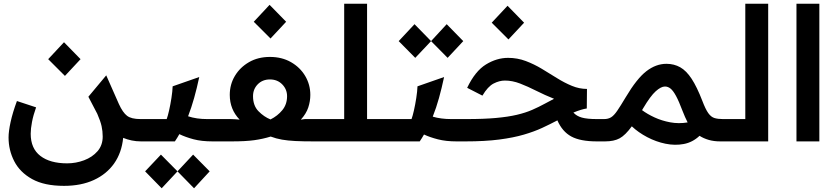

<svg xmlns="http://www.w3.org/2000/svg" viewBox="-20 -760 4501 1032"><path d="M324 239Q218 239 152.5 202.5Q87 166 56.5 106.5Q26 47 26 -21Q26 -54 37 -104.5Q48 -155 71 -217L174 -183Q159 -141 152 -104.5Q145 -68 145 -41Q145 38 197 78Q249 118 341 118Q388 118 432 101.5Q476 85 504 53Q532 21 532 -26Q532 -55 526 -82Q520 -109 503 -148L455 -240L551 -355L619 -201Q640 -155 663 -137.5Q686 -120 735 -120H748V0H738Q712 0 688 -5Q664 -10 642 -19Q634 61 593.5 118.5Q553 176 484.5 207.5Q416 239 324 239ZM329 -352 239 -442 324 -533 413 -442Z M748 -120H876Q882 -136 889 -167Q896 -198 901.5 -233.5Q907 -269 908 -296L1051 -346Q1038 -285 1023.5 -233.5Q1009 -182 991 -135Q1036 -120 1093 -120H1129V0H1123Q1063 0 1020 -11.5Q977 -23 944 -39Q933 -19 920 0H748Q718 0 718 -61Q718 -120 748 -120ZM849 252 760 161 845 71 934 161ZM1023 252 934 161 1018 71 1107 161Z M1129 -120H1220Q1233 -120 1244.5 -119Q1256 -118 1268 -117Q1215 -172 1215 -250Q1215 -306 1242.5 -352Q1270 -398 1318.5 -426Q1367 -454 1431 -454Q1495 -454 1544 -426Q1593 -398 1620.5 -351.5Q1648 -305 1648 -250Q1648 -216 1637 -182.5Q1626 -149 1597 -117Q1601 -118 1608 -118.5Q1615 -119 1619 -120H1714V0H1666Q1608 0 1567.5 -2Q1527 -4 1495.5 -9.5Q1464 -15 1435 -26Q1393 -13 1346.5 -6.5Q1300 0 1225 0H1129Q1099 0 1099 -61Q1099 -120 1129 -120ZM1434 -118Q1472 -137 1497.5 -168Q1523 -199 1523 -243Q1523 -280 1497 -306.5Q1471 -333 1431 -333Q1391 -333 1365.5 -307Q1340 -281 1340 -243Q1340 -192 1369.5 -162Q1399 -132 1434 -118ZM1434 -553 1344 -643 1429 -734 1518 -643Z M1714 -120H1830V-740H1953V-120H2043V0H1714Q1684 0 1684 -61Q1684 -120 1714 -120Z M2043 -120H2192Q2198 -136 2205 -167Q2212 -198 2217.5 -233.5Q2223 -269 2224 -296L2367 -346Q2354 -285 2339.5 -233Q2325 -181 2306 -133Q2350 -120 2405 -120H2461V0H2434Q2377 0 2334 -11Q2291 -22 2259 -37Q2249 -19 2236 0H2043Q2013 0 2013 -61Q2013 -120 2043 -120ZM2212 -449 2123 -539 2208 -630 2297 -539ZM2386 -449 2297 -539 2381 -630 2470 -539Z M2461 -120H2488Q2581 -120 2646.5 -126Q2712 -132 2758.5 -143Q2805 -154 2840.5 -169.5Q2876 -185 2909 -203Q2934 -217 2958 -229Q2908 -249 2862.5 -272Q2817 -295 2775.5 -311Q2734 -327 2694 -327Q2664 -327 2633 -311Q2602 -295 2573 -246L2491 -288Q2534 -378 2592 -413.5Q2650 -449 2711 -449Q2761 -449 2806 -432Q2851 -415 2892.5 -390Q2934 -365 2974 -340Q3014 -315 3054 -298.5Q3094 -282 3135 -282L3134 -177Q3120 -175 3102 -169.5Q3084 -164 3062 -155Q3079 -136 3107.5 -128Q3136 -120 3188 -120H3222V0H3188Q3099 0 3050.5 -26.5Q3002 -53 2976 -113L2972 -111Q2936 -92 2894 -72.5Q2852 -53 2796 -36.5Q2740 -20 2663.5 -10Q2587 0 2481 0H2461Q2431 0 2431 -61Q2431 -120 2461 -120ZM2713 -548 2623 -638 2708 -729 2797 -638Z M3222 -120H3227Q3249 -120 3264.5 -129.5Q3280 -139 3297.5 -164.5Q3315 -190 3343 -237Q3403 -338 3454.5 -377.5Q3506 -417 3562 -417Q3603 -417 3636 -398.5Q3669 -380 3697.5 -336.5Q3726 -293 3755 -218Q3772 -173 3787 -152Q3802 -131 3820.5 -125.5Q3839 -120 3865 -120H3870V0H3852Q3817 0 3789.5 -8Q3762 -16 3740 -30Q3703 5 3655.5 14Q3608 23 3557 12.5Q3506 2 3458.5 -23Q3411 -48 3376 -81Q3341 -33 3310.5 -16.5Q3280 0 3232 0H3222Q3192 0 3192 -61Q3192 -120 3222 -120ZM3437 -178Q3434 -172 3431 -168Q3459 -147 3498 -129Q3537 -111 3582.5 -102.5Q3628 -94 3676 -102Q3669 -116 3662 -131.5Q3655 -147 3649 -163Q3629 -216 3613.5 -244.5Q3598 -273 3584 -284Q3570 -295 3554 -295Q3533 -295 3504.5 -269.5Q3476 -244 3437 -178Z M3870 -120H3986V-740H4109V0H3870Q3840 0 3840 -61Q3840 -120 3870 -120Z M4261 -740H4384V0H4261Z"/></svg>

Font: Readex Pro Medium
Style: Regular
Weight: 500
Designer: Bonnie Shaver-Troup, Thomas Jockin
Foundry: Lexend
Version: Version 1.204; ttfautohint (v1.8.4.7-5d5b)